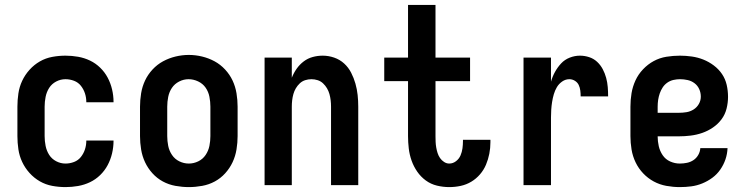

<svg xmlns="http://www.w3.org/2000/svg" viewBox="-20 -755 3040 783"><path d="M247 8Q220 8 193 3Q166 -2 142.5 -15.5Q119 -29 100.5 -49.5Q82 -70 70.5 -94.5Q59 -119 55 -146Q51 -173 51 -200V-320Q51 -347 55 -374Q59 -401 70.5 -425.5Q82 -450 100.5 -470.5Q119 -491 142.5 -504.5Q166 -518 193 -523Q220 -528 247 -528Q273 -528 298.5 -523.5Q324 -519 347 -508Q370 -497 388.5 -479Q407 -461 419 -438.5Q431 -416 437 -390.5Q443 -365 443 -340Q443 -339 443 -338.5Q443 -338 443 -338H332Q332 -338 332 -338.5Q332 -339 332 -339Q332 -357 326.5 -374Q321 -391 310 -405Q299 -419 282 -425.5Q265 -432 247 -432Q227 -432 209 -422.5Q191 -413 180.5 -396.5Q170 -380 166 -360Q162 -340 162 -320V-200Q162 -180 166 -160Q170 -140 180.5 -123.5Q191 -107 209 -97.5Q227 -88 247 -88Q265 -88 282 -94.5Q299 -101 310 -115Q321 -129 326.5 -146Q332 -163 332 -181Q332 -181 332 -181.5Q332 -182 332 -182H443Q443 -182 443 -181.5Q443 -181 443 -180Q443 -155 437 -129.5Q431 -104 419 -81.5Q407 -59 388.5 -41Q370 -23 347 -12Q324 -1 298.5 3.5Q273 8 247 8Z M750 8Q723 8 695.5 3Q668 -2 644 -15Q620 -28 601.5 -48.5Q583 -69 571.5 -93.5Q560 -118 555.5 -145.5Q551 -173 551 -200V-320Q551 -347 555.5 -374.5Q560 -402 571.5 -426.5Q583 -451 602 -471.5Q621 -492 645 -505Q669 -518 696 -524.5Q723 -531 750 -531Q777 -531 804 -524.5Q831 -518 855 -505Q879 -492 898 -471.5Q917 -451 928.5 -426.5Q940 -402 944.5 -374.5Q949 -347 949 -320V-200Q949 -173 944.5 -145.5Q940 -118 928.5 -93.5Q917 -69 898.5 -48.5Q880 -28 856 -15Q832 -2 804.5 3Q777 8 750 8ZM750 -88Q770 -88 788.5 -97Q807 -106 818.5 -123Q830 -140 834 -160Q838 -180 838 -200V-320Q838 -340 834 -360.5Q830 -381 818.5 -397.5Q807 -414 788 -423Q769 -432 749 -432Q729 -432 710.5 -422.5Q692 -413 681 -396.5Q670 -380 666 -360Q662 -340 662 -320V-200Q662 -180 666 -160Q670 -140 681.5 -123Q693 -106 711.5 -97Q730 -88 750 -88Z M1059 0V-520H1170V-438Q1178 -458 1190 -475Q1202 -492 1218.5 -504.5Q1235 -517 1255 -522.5Q1275 -528 1296 -528Q1320 -528 1343 -520Q1366 -512 1383.5 -496Q1401 -480 1412 -458.5Q1423 -437 1429.5 -414Q1436 -391 1438.5 -367.5Q1441 -344 1441 -320V0H1330V-320Q1330 -333 1328.5 -346Q1327 -359 1323.5 -371.5Q1320 -384 1313.5 -395Q1307 -406 1297.5 -415Q1288 -424 1275.5 -428Q1263 -432 1250 -432Q1237 -432 1224.5 -428Q1212 -424 1202.5 -415Q1193 -406 1186.5 -395Q1180 -384 1176.5 -371.5Q1173 -359 1171.5 -346Q1170 -333 1170 -320V0Z M1812 8Q1787 8 1762 2Q1737 -4 1716.5 -19Q1696 -34 1681.5 -55Q1667 -76 1658.5 -100Q1650 -124 1647 -149.5Q1644 -175 1644 -200V-424H1547V-520H1644V-735H1756V-520H1897V-424H1756V-200Q1756 -188 1756.5 -176.5Q1757 -165 1759 -153.5Q1761 -142 1764.5 -131Q1768 -120 1774.5 -110.5Q1781 -101 1791 -94.5Q1801 -88 1812 -88Q1827 -88 1839.5 -97.5Q1852 -107 1858 -121Q1864 -135 1866 -150Q1868 -165 1868 -180Q1868 -181 1868 -182.5Q1868 -184 1868 -185H1980Q1980 -182 1980 -179.5Q1980 -177 1980 -175Q1980 -151 1975.5 -128Q1971 -105 1962 -83.5Q1953 -62 1937.5 -44Q1922 -26 1902 -14Q1882 -2 1859 3Q1836 8 1812 8Z M2115 0V-520H2227V-422Q2233 -443 2243.5 -462Q2254 -481 2268.5 -496.5Q2283 -512 2303.5 -520Q2324 -528 2345 -528Q2364 -528 2382.5 -522Q2401 -516 2415 -503Q2429 -490 2438 -473Q2447 -456 2452 -437.5Q2457 -419 2458.5 -400Q2460 -381 2460 -362H2348Q2348 -374 2346.5 -386Q2345 -398 2340 -408.5Q2335 -419 2324.5 -425.5Q2314 -432 2302 -432Q2286 -432 2272.5 -422.5Q2259 -413 2251 -399.5Q2243 -386 2238.5 -370.5Q2234 -355 2231.5 -339Q2229 -323 2228 -307.5Q2227 -292 2227 -276V0Z M2752 8Q2725 8 2697.5 3Q2670 -2 2646 -15Q2622 -28 2603 -48Q2584 -68 2572 -93Q2560 -118 2555.5 -145.5Q2551 -173 2551 -200V-320Q2551 -348 2555.5 -375Q2560 -402 2571.5 -427Q2583 -452 2602.5 -472.5Q2622 -493 2646 -506Q2670 -519 2697.5 -523.5Q2725 -528 2753 -528Q2777 -528 2801.5 -524.5Q2826 -521 2848.5 -512Q2871 -503 2891 -488Q2911 -473 2924.5 -453Q2938 -433 2943.5 -409Q2949 -385 2949 -360Q2949 -336 2943 -312Q2937 -288 2922.5 -268.5Q2908 -249 2887.5 -235Q2867 -221 2844 -213Q2821 -205 2796.5 -202Q2772 -199 2748 -199H2662Q2662 -179 2666.5 -159Q2671 -139 2682.5 -122Q2694 -105 2713 -96.5Q2732 -88 2752 -88Q2767 -88 2781.5 -91Q2796 -94 2808 -102Q2820 -110 2827.5 -123Q2835 -136 2836 -151H2947Q2946 -127 2938.5 -105Q2931 -83 2917.5 -63.5Q2904 -44 2885 -30Q2866 -16 2844 -7Q2822 2 2799 5Q2776 8 2752 8ZM2748 -295Q2764 -295 2779.5 -297.5Q2795 -300 2808.5 -308.5Q2822 -317 2830 -331Q2838 -345 2838 -361Q2838 -377 2831.5 -391.5Q2825 -406 2812.5 -415.5Q2800 -425 2784.5 -428.5Q2769 -432 2753 -432Q2740 -432 2726.5 -429Q2713 -426 2701.5 -418Q2690 -410 2682.5 -398.5Q2675 -387 2670.5 -374Q2666 -361 2664 -347.5Q2662 -334 2662 -320V-295Z"/></svg>

Font: Iosevka Julsh Curly
Style: Bold
Weight: 700
Designer: Belleve Invis
Foundry: Belleve Invis
Version: Version 15.0.2; ttfautohint (v1.8.4)